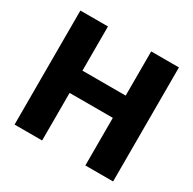

<svg xmlns="http://www.w3.org/2000/svg" viewBox="-155 -869 1039 1031"><g transform="rotate(30 364.5 -353.5)"><path d="M670 0H498V-295H230V0H59V-707H230V-433H498V-707H670Z"/></g></svg>

Font: Ulagadi Sans
Style: Bold
Weight: 700
Designer: Ninad Kale (Devanagari), Jonny Pinhorn (Latin)
Foundry: Indian Type Foundry
Version: Version 3.01;March 29, 2020;FontCreator 12.0.0.2522 64-bit; 